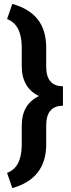

<svg xmlns="http://www.w3.org/2000/svg" viewBox="-20 -800 370 996"><path d="M16.6 96.7Q90.8 70.3 92.8 -44.9V-148.4Q92.8 -258.8 182.1 -301.8Q92.8 -344.7 92.8 -457.5V-559.6Q90.8 -673.3 16.6 -701.2L43.9 -779.8Q131.3 -755.4 175.3 -700Q219.2 -644.5 219.7 -554.7V-449.7Q221.7 -352.5 306.6 -352.5V-251.5Q219.7 -251.5 219.7 -149.4V-43.5Q215.8 127.4 43.9 175.8Z"/></svg>

Font: Vazir FD-UI
Style: Bold-FD-UI
Weight: 700
Designer: Saber Rastikerdar
Foundry: Saber Rastikerdar
Version: Version 30.0.0